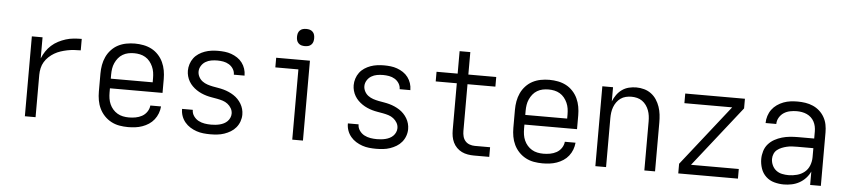

<svg xmlns="http://www.w3.org/2000/svg" viewBox="-44 -997 5588 1269"><g transform="rotate(5 2750.0 -362.5)"><path d="M142 0V-530H213V-390Q223 -415 238 -437.5Q253 -460 273 -478Q293 -496 317 -508.5Q341 -521 366.5 -529Q392 -537 418.5 -539.5Q445 -542 472 -542V-466Q450 -466 427.5 -464.5Q405 -463 383 -458.5Q361 -454 339.5 -447Q318 -440 298.5 -428.5Q279 -417 262.5 -401.5Q246 -386 234.5 -367Q223 -348 218 -325.5Q213 -303 213 -281V0Z M827 12Q798 12 769.5 7Q741 2 715.5 -11.5Q690 -25 670 -46Q650 -67 637.5 -93Q625 -119 620 -147.5Q615 -176 615 -205V-325Q615 -354 620 -382Q625 -410 637 -436Q649 -462 669 -483.5Q689 -505 714 -518Q739 -531 767.5 -536.5Q796 -542 825 -542Q854 -542 882.5 -536.5Q911 -531 936 -518Q961 -505 981 -483.5Q1001 -462 1013 -436Q1025 -410 1030 -382Q1035 -354 1035 -325V-233H686V-205Q686 -185 689 -165.5Q692 -146 700 -128Q708 -110 721 -95Q734 -80 751 -70Q768 -60 787.5 -56Q807 -52 827 -52Q849 -52 871.5 -56Q894 -60 914 -71Q934 -82 947 -101.5Q960 -121 962 -143H1033Q1031 -119 1022.5 -96.5Q1014 -74 999 -55Q984 -36 964 -23Q944 -10 921.5 -2Q899 6 875 9Q851 12 827 12ZM686 -297H964V-325Q964 -345 961 -364Q958 -383 950 -401Q942 -419 929.5 -434.5Q917 -450 900 -460Q883 -470 864 -474Q845 -478 825 -478Q805 -478 786 -474Q767 -470 750 -460Q733 -450 720.5 -434.5Q708 -419 700 -401Q692 -383 689 -364Q686 -345 686 -325Z M1373 12Q1349 12 1326 9.5Q1303 7 1281 -0.5Q1259 -8 1239 -20.5Q1219 -33 1204 -51Q1189 -69 1181 -91Q1173 -113 1173 -137V-139H1244V-138Q1244 -116 1257 -97.5Q1270 -79 1289 -69Q1308 -59 1329.5 -55.5Q1351 -52 1373 -52Q1387 -52 1401.5 -53.5Q1416 -55 1430 -58.5Q1444 -62 1457 -68.5Q1470 -75 1480 -85Q1490 -95 1496 -108.5Q1502 -122 1502 -136Q1502 -155 1492.5 -171.5Q1483 -188 1468 -199.5Q1453 -211 1435.5 -216.5Q1418 -222 1399.5 -225.5Q1381 -229 1362.5 -232Q1344 -235 1326.5 -240Q1309 -245 1292 -252.5Q1275 -260 1259.5 -270.5Q1244 -281 1231 -294Q1218 -307 1208.5 -323Q1199 -339 1194 -357.5Q1189 -376 1189 -394Q1189 -416 1196 -438Q1203 -460 1216.5 -478Q1230 -496 1249 -508.5Q1268 -521 1289 -528.5Q1310 -536 1332.5 -539Q1355 -542 1377 -542Q1400 -542 1422 -539.5Q1444 -537 1465 -529.5Q1486 -522 1505 -509.5Q1524 -497 1537.5 -479Q1551 -461 1558 -439.5Q1565 -418 1565 -396V-394H1494V-395Q1494 -415 1483 -432.5Q1472 -450 1454.5 -460.5Q1437 -471 1417 -474.5Q1397 -478 1377 -478Q1357 -478 1337 -474.5Q1317 -471 1299.5 -460.5Q1282 -450 1271 -432Q1260 -414 1260 -394Q1260 -376 1269 -359Q1278 -342 1293 -331Q1308 -320 1326 -314Q1344 -308 1362 -304.5Q1380 -301 1398.5 -298Q1417 -295 1435 -290Q1453 -285 1470 -277.5Q1487 -270 1502.5 -260Q1518 -250 1531 -236.5Q1544 -223 1553.5 -207Q1563 -191 1568 -173Q1573 -155 1573 -136Q1573 -113 1565 -90.5Q1557 -68 1542 -50Q1527 -32 1507 -20Q1487 -8 1465 -0.5Q1443 7 1419.5 9.5Q1396 12 1373 12Z M1916 0V-466H1763V-530H1987V0ZM1945 -623Q1933 -623 1922 -626Q1911 -629 1902.5 -637.5Q1894 -646 1891 -657Q1888 -668 1888 -680Q1888 -692 1891 -703Q1894 -714 1902.5 -722.5Q1911 -731 1922 -734Q1933 -737 1945 -737Q1957 -737 1968 -734Q1979 -731 1987.5 -722.5Q1996 -714 1999 -703Q2002 -692 2002 -680Q2002 -668 1999 -657Q1996 -646 1987.5 -637.5Q1979 -629 1968 -626Q1957 -623 1945 -623Z M2473 12Q2449 12 2426 9.5Q2403 7 2381 -0.5Q2359 -8 2339 -20.5Q2319 -33 2304 -51Q2289 -69 2281 -91Q2273 -113 2273 -137V-139H2344V-138Q2344 -116 2357 -97.5Q2370 -79 2389 -69Q2408 -59 2429.5 -55.5Q2451 -52 2473 -52Q2487 -52 2501.5 -53.5Q2516 -55 2530 -58.5Q2544 -62 2557 -68.5Q2570 -75 2580 -85Q2590 -95 2596 -108.5Q2602 -122 2602 -136Q2602 -155 2592.5 -171.5Q2583 -188 2568 -199.5Q2553 -211 2535.5 -216.5Q2518 -222 2499.5 -225.5Q2481 -229 2462.5 -232Q2444 -235 2426.5 -240Q2409 -245 2392 -252.5Q2375 -260 2359.5 -270.5Q2344 -281 2331 -294Q2318 -307 2308.5 -323Q2299 -339 2294 -357.5Q2289 -376 2289 -394Q2289 -416 2296 -438Q2303 -460 2316.5 -478Q2330 -496 2349 -508.5Q2368 -521 2389 -528.5Q2410 -536 2432.5 -539Q2455 -542 2477 -542Q2500 -542 2522 -539.5Q2544 -537 2565 -529.5Q2586 -522 2605 -509.5Q2624 -497 2637.5 -479Q2651 -461 2658 -439.5Q2665 -418 2665 -396V-394H2594V-395Q2594 -415 2583 -432.5Q2572 -450 2554.5 -460.5Q2537 -471 2517 -474.5Q2497 -478 2477 -478Q2457 -478 2437 -474.5Q2417 -471 2399.5 -460.5Q2382 -450 2371 -432Q2360 -414 2360 -394Q2360 -376 2369 -359Q2378 -342 2393 -331Q2408 -320 2426 -314Q2444 -308 2462 -304.5Q2480 -301 2498.5 -298Q2517 -295 2535 -290Q2553 -285 2570 -277.5Q2587 -270 2602.5 -260Q2618 -250 2631 -236.5Q2644 -223 2653.5 -207Q2663 -191 2668 -173Q2673 -155 2673 -136Q2673 -113 2665 -90.5Q2657 -68 2642 -50Q2627 -32 2607 -20Q2587 -8 2565 -0.5Q2543 7 2519.5 9.5Q2496 12 2473 12Z M3223 0H3121Q3101 0 3080 -3.5Q3059 -7 3040.5 -16Q3022 -25 3007 -40Q2992 -55 2983 -74Q2974 -93 2970.5 -113.5Q2967 -134 2967 -155V-466H2827V-530H2967V-679H3038V-530H3223V-466H3038V-155Q3038 -137 3042.5 -119.5Q3047 -102 3058.5 -89Q3070 -76 3087 -70Q3104 -64 3121 -64H3223Z M3577 12Q3548 12 3519.5 7Q3491 2 3465.5 -11.5Q3440 -25 3420 -46Q3400 -67 3387.5 -93Q3375 -119 3370 -147.5Q3365 -176 3365 -205V-325Q3365 -354 3370 -382Q3375 -410 3387 -436Q3399 -462 3419 -483.5Q3439 -505 3464 -518Q3489 -531 3517.5 -536.5Q3546 -542 3575 -542Q3604 -542 3632.5 -536.5Q3661 -531 3686 -518Q3711 -505 3731 -483.5Q3751 -462 3763 -436Q3775 -410 3780 -382Q3785 -354 3785 -325V-233H3436V-205Q3436 -185 3439 -165.5Q3442 -146 3450 -128Q3458 -110 3471 -95Q3484 -80 3501 -70Q3518 -60 3537.5 -56Q3557 -52 3577 -52Q3599 -52 3621.5 -56Q3644 -60 3664 -71Q3684 -82 3697 -101.5Q3710 -121 3712 -143H3783Q3781 -119 3772.5 -96.5Q3764 -74 3749 -55Q3734 -36 3714 -23Q3694 -10 3671.5 -2Q3649 6 3625 9Q3601 12 3577 12ZM3436 -297H3714V-325Q3714 -345 3711 -364Q3708 -383 3700 -401Q3692 -419 3679.5 -434.5Q3667 -450 3650 -460Q3633 -470 3614 -474Q3595 -478 3575 -478Q3555 -478 3536 -474Q3517 -470 3500 -460Q3483 -450 3470.5 -434.5Q3458 -419 3450 -401Q3442 -383 3439 -364Q3436 -345 3436 -325Z M3927 0V-530H3998V-436Q4007 -459 4022 -480Q4037 -501 4057.5 -515.5Q4078 -530 4102.5 -536Q4127 -542 4152 -542Q4178 -542 4203.5 -535Q4229 -528 4250 -512.5Q4271 -497 4285.5 -475Q4300 -453 4308.5 -428Q4317 -403 4320 -377Q4323 -351 4323 -325V0H4252V-325Q4252 -344 4249.5 -362.5Q4247 -381 4240.5 -398.5Q4234 -416 4223 -431.5Q4212 -447 4196.5 -458Q4181 -469 4162.5 -473.5Q4144 -478 4125 -478Q4106 -478 4087.5 -473.5Q4069 -469 4053.5 -458Q4038 -447 4027 -431.5Q4016 -416 4009.5 -398.5Q4003 -381 4000.5 -362.5Q3998 -344 3998 -325V0Z M4477 0V-64L4794 -466H4477V-530H4873V-466L4556 -64H4873V0Z M5178 12Q5146 12 5114.5 3.5Q5083 -5 5059.5 -27Q5036 -49 5025.5 -80Q5015 -111 5015 -143Q5015 -169 5023 -195.5Q5031 -222 5048.5 -242Q5066 -262 5089.5 -275Q5113 -288 5139 -295.5Q5165 -303 5191.5 -305.5Q5218 -308 5245 -308H5352V-355Q5352 -372 5348.5 -388.5Q5345 -405 5337 -420Q5329 -435 5316.5 -446.5Q5304 -458 5288.5 -465Q5273 -472 5256 -475Q5239 -478 5222 -478Q5200 -478 5177.5 -473.5Q5155 -469 5136.5 -457Q5118 -445 5106 -425Q5094 -405 5094 -382H5023Q5023 -406 5030.5 -429.5Q5038 -453 5052 -472Q5066 -491 5086 -505Q5106 -519 5128.5 -527.5Q5151 -536 5174.5 -539Q5198 -542 5222 -542Q5248 -542 5274 -538Q5300 -534 5324 -523.5Q5348 -513 5367.5 -495.5Q5387 -478 5400 -455Q5413 -432 5418 -406.5Q5423 -381 5423 -355V0H5352V-89Q5341 -65 5322.5 -45Q5304 -25 5280.5 -12Q5257 1 5230.5 6.5Q5204 12 5178 12ZM5204 -52Q5232 -52 5260 -59.5Q5288 -67 5309.5 -84.5Q5331 -102 5341.5 -129Q5352 -156 5352 -184V-244H5245Q5228 -244 5210.5 -243Q5193 -242 5176 -238Q5159 -234 5143 -227.5Q5127 -221 5113.5 -210.5Q5100 -200 5093 -183.5Q5086 -167 5086 -150Q5086 -128 5095.5 -107.5Q5105 -87 5122 -74Q5139 -61 5160.5 -56.5Q5182 -52 5204 -52Z"/></g></svg>

Font: Lode Term
Style: Regular
Weight: 400
Monospace: yes
Designer: Belleve Invis
Foundry: Belleve Invis
Version: Version 29.2.0